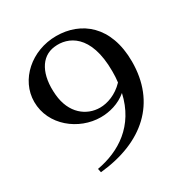

<svg xmlns="http://www.w3.org/2000/svg" viewBox="-176 -903 1022 1060"><g transform="rotate(-30 334.5 -372.5)"><path d="M498 -437C498 -412 497 -389 494 -367C446 -316 386 -296 340 -296C254 -296 173 -357 162 -481C150 -612 198 -703 289 -713C378 -724 498 -673 498 -437ZM40 -505C40 -355 178 -248 317 -248C372 -248 435 -264 484 -306C442 -119 305 -35 160 -9L165 15C445 -13 619 -167 619 -429C619 -656 484 -760 326 -760C169 -760 40 -646 40 -505Z"/></g></svg>

Font: Basteleur Moonlight
Style: Regular
Weight: 300
Designer: Keussel
Foundry: Keussel Studio
Version: Version 1.300;Glyphs 3.2 (3192)